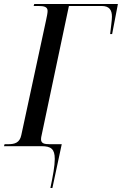

<svg xmlns="http://www.w3.org/2000/svg" viewBox="-49 -734 612 964"><path d="M-29 0H160C207 0 226 14 226 64C226 99 217 148 204 210H214L261 -10H201C175 -10 157 -13 157 -35C157 -41 158 -47 161 -60L297 -704H461C500 -704 513 -684 513 -650C513 -632 508 -599 504 -563H514L543 -714H123L120 -704H143C172 -704 190 -700 190 -679C190 -669 186 -649 182 -631L58 -56C50 -17 25 -10 -8 -10H-26Z"/></svg>

Font: Noto Serif Display ExtraCondensed Medium
Style: Italic
Weight: 500
Width: 2
Italic angle: -12°
Designer: Monotype Design Team
Foundry: Monotype Imaging Inc.
Version: Version 2.009